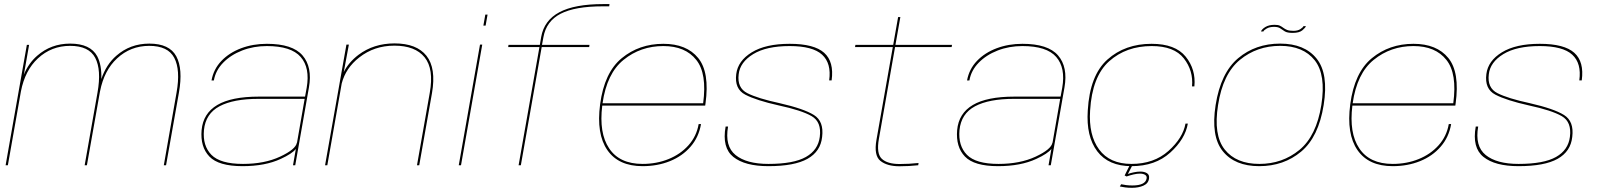

<svg xmlns="http://www.w3.org/2000/svg" viewBox="-20 -809 7832 940"><path d="M7.5 0 111.5 -589.5H122.5L99 -455.5L96.5 -443Q120 -500 162.5 -536.5Q230 -595.5 323.5 -595.5Q422.5 -595.5 456 -533.5Q478.5 -490.5 476 -422Q500 -493.5 550 -536.5Q617.5 -595.5 711 -595.5Q809.5 -595.5 843 -533.5Q876.5 -471.5 856 -355.5L793 0H782L844.5 -356.5Q864 -467 833.2 -525.8Q802.5 -584.5 710.5 -584.5Q619 -584.5 553 -523Q490 -464.5 470 -363Q469 -359 468.5 -355.5L405.5 0H394.5L457.5 -356.5Q477 -467 446.2 -525.8Q415.5 -584.5 323 -584.5Q231.5 -584.5 165.5 -523Q102.5 -464.5 82.5 -362L18.5 0Z M1414.5 0 1428.5 -80Q1411 -57 1354.5 -31Q1278 4.5 1167.5 4.5Q1050 4.5 1005 -42.8Q960 -90 967 -172Q974.5 -254 1043.8 -295Q1113 -336 1247.5 -336H1473.5L1481.5 -379.5Q1498.5 -477 1452 -530.2Q1405.5 -583.5 1286.5 -583.5Q1221.5 -583.5 1165.5 -561.8Q1109.5 -540 1072.5 -502Q1035.5 -464 1027 -415H1015.5Q1025.5 -470.5 1064 -510.8Q1102.5 -551 1160.5 -572.8Q1218.5 -594.5 1286.5 -594.5Q1412 -594.5 1461 -537.8Q1510 -481 1492.5 -381L1425.5 0ZM1434 -110 1471.5 -325H1245.5Q1123 -325 1054.8 -288.8Q986.5 -252.5 978.5 -172Q971.5 -95.5 1015 -51Q1058.5 -6.5 1169.5 -6.5Q1275 -6.5 1351.5 -42.2Q1428 -78 1433.5 -110.5Z M1571.5 0 1676 -590.5H1688L1663 -456Q1686 -503 1735 -540.5Q1809.5 -596.5 1911.5 -596.5Q2020 -596.5 2068 -535.8Q2116 -475 2095 -353.5L2032.5 0H2021.5L2084 -354.5Q2105 -471.5 2058.8 -528.5Q2012.5 -585.5 1911 -585.5Q1812 -585.5 1738.5 -527.5Q1673 -476.5 1653 -400.5L1582.5 0Z M2226 0 2330 -590.5H2341L2237 0ZM2356 -737.5H2367L2357.5 -683.5H2346.5Z M2519 0 2621 -578.5H2468L2469.5 -589.5H2623L2629.5 -628Q2644 -709.5 2718.8 -749.2Q2793.5 -789 2934 -789H2964L2962.5 -778H2931Q2795.5 -778 2725 -741.8Q2654.5 -705.5 2640.5 -627L2633.5 -589.5H2866L2864.5 -578.5H2632L2530 0Z M3126 4.5Q3008 4.5 2953.5 -74.2Q2899 -153 2918 -298Q2938.5 -454 3024 -524.2Q3109.5 -594.5 3227.5 -594.5Q3341.5 -594.5 3398.2 -525Q3455 -455.5 3434 -302Q3433 -295 3432.5 -292H2928.5Q2912 -157.5 2962 -83Q3012.5 -6.5 3126 -6.5Q3194 -6.5 3252.5 -30Q3311 -53.5 3350.5 -97.5Q3390 -141.5 3400.5 -201.5H3412Q3401 -137 3360.8 -90.8Q3320.5 -44.5 3259.8 -20Q3199 4.5 3126 4.5ZM2930 -303.5H3422.5Q3442 -449 3389 -515.5Q3335.5 -583.5 3227.5 -583.5Q3116 -583.5 3033 -516Q2951 -450 2930 -303.5Z M3742 4.5Q3626.5 4.5 3570.2 -40.8Q3514 -86 3532.5 -189.5H3544.5Q3527.5 -93.5 3581.2 -50Q3635 -6.5 3742 -6.5Q3865.5 -6.5 3925.5 -40.5Q3985.5 -74.5 3993.5 -139Q4003 -212 3953.5 -240.5Q3904 -269 3792 -293Q3682.5 -317.5 3628.8 -345.5Q3575 -373.5 3584.5 -446.5Q3592.5 -511 3660.5 -552.8Q3728.5 -594.5 3846 -594.5Q3966 -594.5 4015 -550.5Q4064 -506.5 4051.5 -415.5H4039.5Q4051 -499 4005 -541.2Q3959 -583.5 3846 -583.5Q3732 -583.5 3667.5 -544Q3603 -504.5 3596.5 -445.5Q3588 -378.5 3639 -352.8Q3690 -327 3796.5 -304Q3915 -277 3964.8 -246Q4014.5 -215 4005 -138.5Q3997.5 -67.5 3933.5 -31.5Q3869.5 4.5 3742 4.5Z M4383.5 5Q4323.5 5 4290.5 -21.2Q4257.5 -47.5 4271 -124.5L4351 -578.5H4166L4168 -589.5H4353L4377 -725.5H4388L4364 -589.5H4641L4639 -578.5H4362L4283 -129.5Q4270 -57 4297.2 -31.5Q4324.5 -6 4384.5 -6Q4431 -6 4477 -11L4475.5 0Q4431 5 4383.5 5Z M5113.5 0 5127.5 -80Q5110 -57 5053.5 -31Q4977 4.5 4866.5 4.5Q4749 4.5 4704 -42.8Q4659 -90 4666 -172Q4673.5 -254 4742.8 -295Q4812 -336 4946.5 -336H5172.5L5180.5 -379.5Q5197.5 -477 5151 -530.2Q5104.5 -583.5 4985.5 -583.5Q4920.5 -583.5 4864.5 -561.8Q4808.5 -540 4771.5 -502Q4734.5 -464 4726 -415H4714.5Q4724.5 -470.5 4763 -510.8Q4801.5 -551 4859.5 -572.8Q4917.5 -594.5 4985.5 -594.5Q5111 -594.5 5160 -537.8Q5209 -481 5191.5 -381L5124.5 0ZM5133 -110 5170.5 -325H4944.5Q4822 -325 4753.8 -288.8Q4685.5 -252.5 4677.5 -172Q4670.5 -95.5 4714 -51Q4757.5 -6.5 4868.5 -6.5Q4974 -6.5 5050.5 -42.2Q5127 -78 5132.5 -110.5Z M5520 4.5Q5407 4.5 5352 -68.2Q5297 -141 5305.5 -268Q5315.5 -440.5 5401.8 -517.5Q5488 -594.5 5618 -594.5Q5734 -594.5 5784.8 -531.8Q5835.5 -469 5827.5 -386H5816Q5823 -463 5775.8 -523.2Q5728.5 -583.5 5618.5 -583.5Q5493.5 -583.5 5410.2 -509Q5327 -434.5 5317 -268Q5309 -148 5361 -77.2Q5413 -6.5 5519.5 -6.5Q5629.5 -6.5 5700.5 -70Q5771.5 -133.5 5784 -204H5795.5Q5782.5 -128 5709.2 -61.8Q5636 4.5 5520 4.5ZM5522 110.5Q5503.5 110.5 5488.8 108.5Q5474 106.5 5462.5 104L5469 93Q5479.5 95.5 5493.2 97.2Q5507 99 5524 99Q5587 99 5593.5 65.5Q5596 53 5586.2 47Q5576.5 41 5561 41Q5547 41 5529.8 45Q5512.5 49 5495.5 55L5486 50L5511 0H5524L5502 43Q5512.5 38.5 5530.2 34.8Q5548 31 5563 31Q5582.5 31 5595.2 38.8Q5608 46.5 5605.5 64.5Q5602.5 89 5578.2 99.8Q5554 110.5 5522 110.5Z M6145 4.5Q6025.5 4.5 5966.5 -68.8Q5907.5 -142 5931.5 -295Q5956.5 -452.5 6041.8 -524Q6127 -595.5 6247.5 -595.5Q6367 -595.5 6426 -522Q6485 -448.5 6460.5 -295Q6435.5 -138 6350.2 -66.8Q6265 4.5 6145 4.5ZM6145.5 -6.5Q6258.5 -6.5 6341.8 -75Q6425 -143.5 6449 -295Q6472.5 -443.5 6416.5 -514Q6360.5 -584.5 6247.5 -584.5Q6134 -584.5 6050.5 -516Q5967 -447.5 5943.5 -295Q5920 -147.5 5976 -77Q6032 -6.5 6145.5 -6.5ZM6308.5 -648Q6282.5 -648 6270.5 -655.2Q6258.5 -662.5 6248.2 -670Q6238 -677.5 6217.5 -677.5Q6196 -677.5 6181.8 -669.5Q6167.5 -661.5 6165.5 -655H6153.5Q6157.5 -666 6175 -676.8Q6192.5 -687.5 6220.5 -687.5Q6237.5 -687.5 6246.5 -683Q6255.5 -678.5 6263 -672.8Q6270.5 -667 6281.2 -662.5Q6292 -658 6312.5 -658Q6333 -658 6346 -666.2Q6359 -674.5 6361.5 -681H6373.5Q6371 -673 6356 -660.5Q6341 -648 6308.5 -648Z M6798.5 4.5Q6680.5 4.5 6626 -74.2Q6571.5 -153 6590.5 -298Q6611 -454 6696.5 -524.2Q6782 -594.5 6900 -594.5Q7014 -594.5 7070.8 -525Q7127.5 -455.5 7106.5 -302Q7105.5 -295 7105 -292H6601Q6584.5 -157.5 6634.5 -83Q6685 -6.5 6798.5 -6.5Q6866.5 -6.5 6925 -30Q6983.5 -53.5 7023 -97.5Q7062.5 -141.5 7073 -201.5H7084.5Q7073.5 -137 7033.2 -90.8Q6993 -44.5 6932.2 -20Q6871.5 4.5 6798.5 4.5ZM6602.5 -303.5H7095Q7114.5 -449 7061.5 -515.5Q7008 -583.5 6900 -583.5Q6788.5 -583.5 6705.5 -516Q6623.5 -450 6602.5 -303.5Z M7414.5 4.5Q7299 4.5 7242.8 -40.8Q7186.5 -86 7205 -189.5H7217Q7200 -93.5 7253.8 -50Q7307.5 -6.5 7414.5 -6.5Q7538 -6.5 7598 -40.5Q7658 -74.5 7666 -139Q7675.5 -212 7626 -240.5Q7576.5 -269 7464.5 -293Q7355 -317.5 7301.2 -345.5Q7247.5 -373.5 7257 -446.5Q7265 -511 7333 -552.8Q7401 -594.5 7518.5 -594.5Q7638.5 -594.5 7687.5 -550.5Q7736.5 -506.5 7724 -415.5H7712Q7723.5 -499 7677.5 -541.2Q7631.5 -583.5 7518.5 -583.5Q7404.5 -583.5 7340 -544Q7275.5 -504.5 7269 -445.5Q7260.5 -378.5 7311.5 -352.8Q7362.5 -327 7469 -304Q7587.5 -277 7637.2 -246Q7687 -215 7677.5 -138.5Q7670 -67.5 7606 -31.5Q7542 4.5 7414.5 4.5Z"/></svg>

Font: Anybody ExtraExpanded Thin
Style: Italic
Weight: 100
Width: 8
Italic angle: -10°
Designer: Tyler Finck
Foundry: Etcetera Type Company
Version: Version 1.010; ttfautohint (v1.8.3) -l 8 -r 50 -G 200 -x 14 